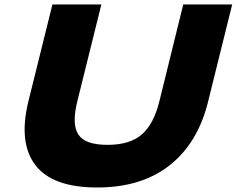

<svg xmlns="http://www.w3.org/2000/svg" viewBox="-20 -830 1060 860"><path d="M1020 -810.1 912.1 -375Q867.2 -190.9 741 -90.6Q614.7 9.8 415 9.8Q215.3 9.8 138.7 -90.1Q62 -189.9 106.9 -375L214.8 -810.1H434.1L326.2 -376Q300.8 -272.9 331.1 -227.1Q361.3 -181.2 461.9 -181.2Q561.5 -181.2 615 -227.5Q668.5 -273.9 693.8 -376L800.8 -810.1Z"/></svg>

Font: Sinkin Sans 900 X Black Italic
Style: Regular
Weight: 950
Italic angle: -112°
Designer: Keith Bates
Foundry: K-Type
Version: Sinkin Sans (version 1.0)  by Keith Bates   •   © 2014   www